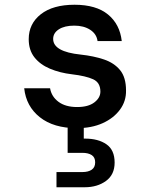

<svg xmlns="http://www.w3.org/2000/svg" viewBox="-20 -528 640 809"><path d="M304 12Q206 12 148 -34Q90 -80 82 -156H191Q197 -121 226.5 -99Q256 -77 305 -77Q352 -77 377.5 -96.5Q403 -116 403 -142Q403 -180 372.5 -194Q342 -208 283 -215Q232 -221 190.5 -238.5Q149 -256 125 -286.5Q101 -317 101 -363Q101 -428 152 -468Q203 -508 294 -508Q385 -508 435 -467Q485 -426 493 -355H391Q387 -385 360 -402.5Q333 -420 293 -420Q252 -420 228 -404.5Q204 -389 204 -364Q204 -310 320 -298Q375 -292 418 -277.5Q461 -263 486 -232.5Q511 -202 511 -147Q512 -102 485.5 -66Q459 -30 412.5 -9Q366 12 304 12ZM218 261V197H327Q352 197 366.5 187Q381 177 381 156Q381 135 366.5 125.5Q352 116 327 116H265V-7H333V56H338Q394 56 428.5 80Q463 104 463 157Q463 208 426.5 234.5Q390 261 337 261Z"/></svg>

Font: DM Mono Medium
Style: Regular
Weight: 500
Designer: Colophon Foundry
Foundry: Colophon Foundry
Version: Version 1.000; ttfautohint (v1.8.2.53-6de2)